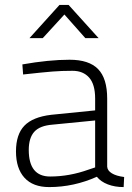

<svg xmlns="http://www.w3.org/2000/svg" viewBox="-20 -752 537 781"><path d="M45 0ZM45 -136Q45 -205 79 -240.5Q113 -276 188 -285L367 -303V-351Q367 -409 342.5 -436.5Q318 -464 275 -464Q231 -464 193 -461Q155 -458 74 -449L71 -490Q179 -509 263 -509Q342 -509 379 -471Q416 -433 416 -351V-74Q417 -58 435 -47Q453 -36 485 -32L483 9Q447 9 418.5 -2Q390 -13 374 -33Q280 9 180 9Q114 9 79.5 -29Q45 -67 45 -136ZM340 -62 367 -71V-262L194 -245Q142 -241 119.5 -216Q97 -191 97 -142Q97 -34 184 -34Q262 -34 340 -62ZM222 -732H259L381 -597H327L242 -693L154 -597H100Z"/></svg>

Font: Cairo Light
Style: Regular
Weight: 300
Designer: Mohamed Gaber, the designers of Titillium
Foundry: Kief Type Foundry
Version: Version 2.009; ttfautohint (v1.5.33-1714) -l 8 -r 50 -G 200 